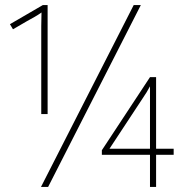

<svg xmlns="http://www.w3.org/2000/svg" viewBox="-20 -734 713 754"><path d="M141 0 505 -714H533L169 0ZM142 -576Q142 -602 142 -631.5Q142 -661 143 -685Q129 -675 116.5 -668Q104 -661 86 -651L31 -619L19 -639L148 -714H167V-286H142ZM569 0V-126H380V-144L569 -431H593V-150H662V-126H593V0ZM410 -150H569V-325Q569 -347 569 -363Q569 -379 569 -395Q562 -382 556 -372Q550 -362 541 -349Z"/></svg>

Font: Noto Sans SemiCondensed Thin
Style: Regular
Weight: 100
Width: 4
Designer: Monotype Design Team
Foundry: Monotype Imaging Inc.
Version: Version 2.013; ttfautohint (v1.8.4.7-5d5b)